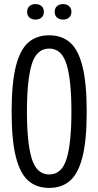

<svg xmlns="http://www.w3.org/2000/svg" viewBox="-20 -911 482 941"><path d="M37 -364Q37 -503 57.5 -585Q78 -667 118.5 -702.5Q159 -738 221 -738Q283 -738 323.5 -702.5Q364 -667 384.5 -584.5Q405 -502 405 -364Q405 -225 384.5 -143Q364 -61 323.5 -25.5Q283 10 221 10Q159 10 118.5 -25.5Q78 -61 57.5 -143Q37 -225 37 -364ZM330 -364Q330 -520 306 -596.5Q282 -673 221 -673Q159 -673 135.5 -595.5Q112 -518 112 -364Q112 -209 136 -132.5Q160 -56 221 -56Q283 -56 306.5 -133Q330 -210 330 -364ZM248 -853Q248 -871 259.5 -881Q271 -891 289 -891Q307 -891 318.5 -881Q330 -871 330 -853Q330 -835 318.5 -825Q307 -815 289 -815Q271 -815 259.5 -825Q248 -835 248 -853ZM113 -853Q113 -871 124.5 -881Q136 -891 154 -891Q172 -891 183.5 -881Q195 -871 195 -853Q195 -835 183.5 -825Q172 -815 154 -815Q136 -815 124.5 -825Q113 -835 113 -853Z"/></svg>

Font: Mona Sans Condensed
Style: Regular
Weight: 400
Width: 3
Designer: Deni Anggara
Foundry: GitHub
Version: Version 2.000